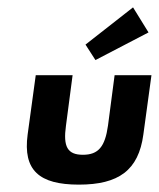

<svg xmlns="http://www.w3.org/2000/svg" viewBox="-20 -493 431 521"><path d="M77 -289 55 -128C42 -31 86 8 194 8C302 8 356 -31 369 -128L391 -289H291L273 -152C265 -95 247 -73 205 -73C163 -73 151 -95 159 -152L177 -289ZM212 -372 239 -330 383 -405 341 -473Z"/></svg>

Font: Hussar Tani
Style: Kurs
Weight: 700
Foundry: Cannot Into Space Fonts
Version: Version 0.92